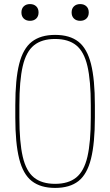

<svg xmlns="http://www.w3.org/2000/svg" viewBox="-20 -911 540 941"><path d="M250 10Q179 10 136 -23.5Q93 -57 74 -133Q55 -209 55 -335V-395Q55 -522 74 -597.5Q93 -673 136 -706.5Q179 -740 250 -740Q322 -740 364.5 -706.5Q407 -673 426 -597.5Q445 -522 445 -395V-335Q445 -209 426 -133Q407 -57 364.5 -23.5Q322 10 250 10ZM250 -10Q315 -10 353.5 -41Q392 -72 408.5 -143Q425 -214 425 -335V-395Q425 -516 408.5 -587Q392 -658 353.5 -689Q315 -720 250 -720Q185 -720 146.5 -689Q108 -658 91.5 -587Q75 -516 75 -395V-335Q75 -214 91.5 -143Q108 -72 146.5 -41Q185 -10 250 -10ZM127 -809Q108 -809 96.5 -820Q85 -831 85 -850Q85 -869 96.5 -880Q108 -891 127 -891Q146 -891 157.5 -880Q169 -869 169 -850Q169 -831 157.5 -820Q146 -809 127 -809ZM373 -809Q354 -809 342.5 -820Q331 -831 331 -850Q331 -869 342.5 -880Q354 -891 373 -891Q392 -891 403.5 -880Q415 -869 415 -850Q415 -831 403.5 -820Q392 -809 373 -809Z"/></svg>

Font: M PLUS 1 Code Thin
Style: Regular
Weight: 250
Designer: Coji Morishita
Foundry: UNDERFOREST DESIGN
Version: Version 1.002